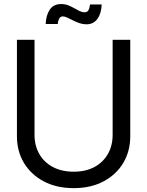

<svg xmlns="http://www.w3.org/2000/svg" viewBox="-20 -926 734 958"><path d="M542 -727.5H629.9V-246.1Q629.9 -171.4 595 -113Q560.1 -54.7 496.6 -21Q433.1 12.7 347.7 12.7Q262.2 12.7 198.5 -21Q134.8 -54.7 99.6 -113Q64.5 -171.4 64.5 -246.1V-727.5H152.3V-252.9Q152.3 -199.7 175.8 -158.2Q199.2 -116.7 243.2 -93Q287.1 -69.3 347.7 -69.3Q408.2 -69.3 451.7 -93Q495.1 -116.7 518.6 -158.2Q542 -199.7 542 -252.9ZM411.1 -804.7Q393.6 -804.7 376.5 -810.5Q359.4 -816.4 343.8 -824.5Q328.1 -832.5 315.2 -838.4Q302.2 -844.2 293.5 -844.2Q280.8 -844.2 274.9 -832Q269 -819.8 268.1 -806.2H208Q209.5 -849.1 228 -877.4Q246.6 -905.8 285.2 -905.8Q303.7 -905.8 319.8 -899.7Q335.9 -893.6 350.1 -885.3Q364.3 -877 377.2 -870.8Q390.1 -864.7 402.3 -864.7Q414.6 -864.7 420.7 -874Q426.8 -883.3 429.2 -903.8H487.3Q485.8 -858.9 466.1 -831.8Q446.3 -804.7 411.1 -804.7Z"/></svg>

Font: Inter Tight
Style: Regular
Weight: 400
Designer: Rasmus Andersson
Foundry: rsms
Version: Version 3.002